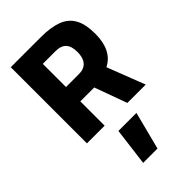

<svg xmlns="http://www.w3.org/2000/svg" viewBox="-298 -777 1212 1212"><g transform="rotate(-45 308.0 -171.0)"><path d="M56 0V-680H326Q412 -680 469 -659Q526 -638 554.5 -588.5Q583 -539 583 -451Q583 -378 558 -328Q533 -278 483 -253L581 0H417L338 -217H214V0ZM214 -345H330Q363 -345 383.5 -358.5Q404 -372 413 -396Q422 -420 422 -451Q422 -502 399 -527Q376 -552 326 -552H214ZM220 338 252 85H413L348 338Z"/></g></svg>

Font: Cairo Play ExtraBold
Style: Regular
Weight: 800
Version: Version 3.119